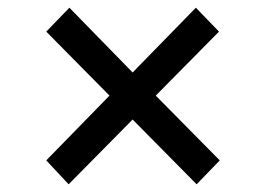

<svg xmlns="http://www.w3.org/2000/svg" viewBox="-20 -654 690 498"><path d="M100 -238 264 -406 100 -572 160 -634 324 -466 488 -634 548 -572 384 -406 550 -238 490 -176 324 -344 158 -176Z"/></svg>

Font: lipipragatuchhi
Style: Regular
Weight: 400
Designer: Abhinash Majhi
Version: Version 1.000